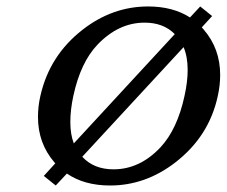

<svg xmlns="http://www.w3.org/2000/svg" viewBox="-20 -567 705 597"><path d="M322.3 9.8Q242.2 9.8 188 -27.3L153.3 9.8L116.2 -20L151.9 -59.1Q150.4 -61 148.9 -62.5Q98.1 -121.6 98.1 -203.1Q98.1 -236.3 105.5 -268.6Q133.8 -394.5 236.8 -474.6Q329.6 -546.9 440.4 -546.9Q517.6 -546.9 570.8 -512.7L602.5 -546.9L639.6 -517.1L607.4 -481.9Q610.8 -478.5 613.8 -474.6Q664.6 -415.5 664.6 -334Q664.6 -301.8 657.2 -268.6Q630.4 -143.6 525.9 -62.5Q432.6 9.8 322.3 9.8ZM333 -40.5Q414.6 -40.5 479 -108.9Q531.2 -165 553.7 -268.6Q563.5 -313 563.5 -349.1Q563.5 -391.1 550.8 -420.4L235.8 -79.6Q271.5 -40.5 333 -40.5ZM209.5 -121.1 523.4 -460.9Q488.3 -496.6 429.7 -496.6Q348.6 -496.6 283.2 -428.2Q230.5 -373 208 -268.6Q198.7 -225.6 198.7 -187.5Q198.7 -148.9 209.5 -121.1Z"/></svg>

Font: Classica
Style: Book Oblique
Weight: 400
Italic angle: -12°
Designer: Wojciech Kalinowski "wmk69" (wmk69@o2.pl)
Foundry: Wojciech Kalinowski "wmk69" (wmk69@o2.pl)
Version: Version 2.1.1; 2021-05-14